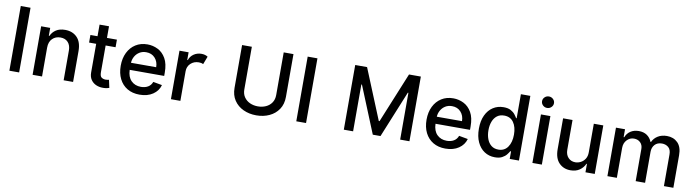

<svg xmlns="http://www.w3.org/2000/svg" viewBox="-32 -1436 7680 2126"><g transform="rotate(10 3808.0 -372.5)"><path d="M189.6 -727.3V0H79.9V-727.3Z M447.1 -323.9V0H340.9V-545.5H442.8V-456.7H449.6Q468.4 -500 508.7 -526.3Q549 -552.6 610.4 -552.6Q694.2 -552.6 745.2 -500.4Q796.2 -448.2 796.2 -346.9V0H690V-334.2Q690 -393.5 659.1 -427Q628.2 -460.6 574.2 -460.6Q518.8 -460.6 483 -424.9Q447.1 -389.2 447.1 -323.9Z M1192.8 -545.5V-460.2H1081V-160.5Q1081 -114.3 1100.7 -101Q1120.4 -87.7 1146.3 -87.7Q1159.1 -87.7 1168.7 -89.5Q1178.3 -91.3 1183.6 -92.3L1202.8 -4.6Q1193.5 -1.1 1176.3 2.7Q1159.1 6.4 1133.9 6.7Q1092 7.5 1055.6 -8.3Q1019.2 -24.1 997 -56.6Q974.8 -89.1 974.8 -138.5V-460.2H894.9V-545.5H974.8V-676.1H1081V-545.5Z M1544 11Q1463.8 11 1405.5 -23.8Q1347.3 -58.6 1315.9 -121.6Q1284.4 -184.7 1284.4 -269.2Q1284.4 -353 1315.9 -416.9Q1347.3 -480.8 1403.9 -516.7Q1460.6 -552.6 1536.6 -552.6Q1598.4 -552.6 1653.6 -525Q1708.8 -497.5 1743.4 -437.3Q1778.1 -377.1 1778.1 -278.4V-240.8H1390.3Q1392.4 -161.9 1434.7 -119.3Q1476.9 -76.7 1545.1 -76.7Q1590.6 -76.7 1623.6 -96.2Q1656.6 -115.8 1670.8 -154.5L1771.3 -136.4Q1753.2 -70 1693.2 -29.5Q1633.2 11 1544 11ZM1390.6 -320.3H1674Q1673.7 -382.8 1636.4 -423.8Q1599.1 -464.8 1537.3 -464.8Q1494.3 -464.8 1462.2 -444.8Q1430 -424.7 1411.4 -391.9Q1392.8 -359 1390.6 -320.3Z M1896.3 0V-545.5H1998.9V-458.8H2004.6Q2019.5 -502.8 2057.2 -528.2Q2094.8 -553.6 2143.1 -553.6Q2165.5 -553.6 2183.2 -548.3Q2201 -543 2214.5 -533.7L2180.4 -445Q2170.8 -449.9 2158.7 -452.8Q2146.7 -455.6 2131 -455.6Q2076 -455.6 2039.2 -421Q2002.5 -386.4 2002.5 -333.1V0Z M3036.2 -727.3H3146V-246.1Q3146 -164.1 3107.2 -106.4Q3068.5 -48.7 3003 -18.3Q2937.5 12.1 2856.9 12.1Q2776.6 12.1 2711.1 -18.3Q2645.6 -48.7 2606.9 -106.4Q2568.2 -164.1 2568.2 -246.1V-727.3H2677.9V-247.9Q2677.9 -197.1 2702.4 -161.4Q2726.9 -125.7 2767.6 -107.2Q2808.2 -88.8 2856.9 -88.8Q2905.9 -88.8 2946.7 -107.2Q2987.6 -125.7 3011.9 -161.4Q3036.2 -197.1 3036.2 -247.9Z M3415.5 -727.3V0H3305.8V-727.3Z M3840.2 -727.3H3973.4L4204.9 -161.9H4213.4L4445 -727.3H4578.1V0H4473.7V-526.3H4467L4252.5 -1.1H4165.8L3951.3 -526.6H3944.6V0H3840.2Z M4982.6 11Q4902.3 11 4844.1 -23.8Q4785.9 -58.6 4754.4 -121.6Q4723 -184.7 4723 -269.2Q4723 -353 4754.4 -416.9Q4785.9 -480.8 4842.5 -516.7Q4899.1 -552.6 4975.1 -552.6Q5036.9 -552.6 5092.2 -525Q5147.4 -497.5 5182 -437.3Q5216.6 -377.1 5216.6 -278.4V-240.8H4828.8Q4831 -161.9 4873.2 -119.3Q4915.5 -76.7 4983.7 -76.7Q5029.1 -76.7 5062.1 -96.2Q5095.2 -115.8 5109.4 -154.5L5209.9 -136.4Q5191.8 -70 5131.7 -29.5Q5071.7 11 4982.6 11ZM4829.2 -320.3H5112.6Q5112.2 -382.8 5074.9 -423.8Q5037.6 -464.8 4975.9 -464.8Q4932.9 -464.8 4900.7 -444.8Q4868.6 -424.7 4850 -391.9Q4831.3 -359 4829.2 -320.3Z M5809.3 0V-727.3H5703.1V-457H5696.7Q5687.1 -474.1 5669.9 -496.4Q5652.7 -518.8 5621.6 -535.7Q5590.6 -552.6 5540.1 -552.6Q5474.1 -552.6 5422.4 -519.2Q5370.7 -485.8 5340.9 -422.9Q5311.1 -360.1 5311.1 -271.7Q5311.1 -183.6 5340.6 -120.2Q5370 -56.8 5421.5 -23.1Q5473 10.7 5539.1 10.7Q5588.8 10.7 5620 -6Q5651.3 -22.7 5669.2 -45.1Q5687.1 -67.5 5696.7 -84.9H5705.6V0ZM5705.3 -272.7Q5705.3 -186.8 5668.3 -133.3Q5631.4 -79.9 5562.9 -79.9Q5515.3 -79.9 5483.1 -105.3Q5451 -130.7 5434.7 -174.4Q5418.3 -218 5418.3 -272.7Q5418.3 -327.1 5434.5 -369.9Q5450.6 -412.6 5482.6 -437.5Q5514.6 -462.4 5562.9 -462.4Q5632.5 -462.4 5668.9 -410.3Q5705.3 -358.3 5705.3 -272.7Z M5960.6 0V-545.5H6066.8V0ZM6014.2 -627.8Q5986.5 -627.8 5966.8 -646.8Q5947.1 -665.8 5947.1 -692.5Q5947.1 -719.1 5966.8 -737.9Q5986.5 -756.7 6014.2 -756.7Q6041.5 -756.7 6061.4 -737.9Q6081.3 -719.1 6081.3 -692.5Q6081.3 -665.8 6061.4 -646.8Q6041.5 -627.8 6014.2 -627.8Z M6555 -226.2V-545.5H6661.6V0H6557.2V-94.5H6551.5Q6532.7 -50.8 6491.3 -21.8Q6449.9 7.1 6388.5 7.1Q6310 7.1 6259.8 -44.9Q6209.5 -96.9 6209.5 -198.5V-545.5H6315.7V-211.3Q6315.7 -155.5 6346.6 -122.5Q6377.5 -89.5 6426.8 -89.5Q6456.7 -89.5 6486.3 -104.4Q6516 -119.3 6535.7 -149.7Q6555.4 -180 6555 -226.2Z M6804 0V-545.5H6905.9V-456.7H6912.6Q6929.7 -501.8 6968.4 -527.2Q7007.1 -552.6 7061.1 -552.6Q7115.8 -552.6 7152.9 -527Q7190 -501.4 7207.7 -456.7H7213.4Q7233.3 -500.4 7275.7 -526.5Q7318.2 -552.6 7377.1 -552.6Q7451.3 -552.6 7498.4 -505.9Q7545.5 -459.2 7545.5 -365.8V0H7439.3V-355.8Q7439.3 -411.2 7409.3 -436.1Q7379.3 -460.9 7337 -460.9Q7285.2 -460.9 7256.4 -429Q7227.6 -397 7227.6 -347.7V0H7121.8V-362.6Q7121.8 -407 7094.1 -433.9Q7066.4 -460.9 7022 -460.9Q6976.9 -460.9 6943.5 -426.1Q6910.2 -391.3 6910.2 -336.3V0Z"/></g></svg>

Font: Inter UI Medium
Style: Regular
Weight: 500
Designer: Rasmus Andersson
Foundry: rsms
Version: 3.2;8d6f07862